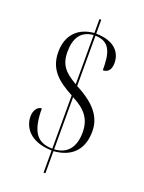

<svg xmlns="http://www.w3.org/2000/svg" viewBox="-156 -834 741 986"><g transform="rotate(20 214.5 -340.5)"><path d="M211 -42V79H221V-42C318 -49 374 -105 374 -205C374 -279 333 -340 221 -398V-673C306 -671 317 -607 317 -519C345 -519 361 -538 361 -574C361 -634 319 -683 221 -684V-760H211V-684C125 -677 70 -623 70 -530C70 -433 128 -388 211 -343V-52C130 -53 90 -97 90 -228C67 -228 49 -203 49 -170C49 -114 88 -45 211 -42ZM211 -673V-404C147 -441 114 -473 114 -546C114 -617 140 -667 211 -673ZM221 -52V-337C297 -298 329 -254 329 -183C329 -104 293 -56 221 -52Z"/></g></svg>

Font: Noto Serif Display ExtraCondensed Light
Style: Regular
Weight: 300
Width: 2
Designer: Monotype Design Team
Foundry: Monotype Imaging Inc.
Version: Version 2.009